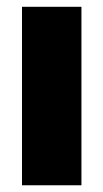

<svg xmlns="http://www.w3.org/2000/svg" viewBox="-20 -551 307 571"><path d="M45.4 0V-530.8H222.2V0Z"/></svg>

Font: Epilogue ExtraBold
Style: Regular
Weight: 800
Designer: Tyler Finck
Foundry: Etcetera Type Co
Version: Version 2.112